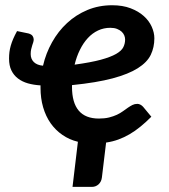

<svg xmlns="http://www.w3.org/2000/svg" viewBox="-20 -540 644 732"><path d="M97 -334C97 -340.7 97.6 -346.7 98.8 -352C99.9 -357.3 101.2 -362.2 102.8 -366.8C104.2 -371.2 105.6 -375.3 106.8 -379C107.9 -382.7 108.5 -386.2 108.5 -389.5C108.5 -393.8 107.2 -398.2 104.5 -402.5C101.8 -406.8 96.5 -410.2 88.5 -412.5L45 -421.5C39 -410.5 34.1 -400.5 30.2 -391.5C26.4 -382.5 23.3 -373.9 21 -365.8C18.7 -357.6 17 -349.6 16 -341.8C15 -333.9 14.5 -325.5 14.5 -316.5C14.5 -298.8 17.5 -283.8 23.5 -271.5C29.5 -259.2 37.8 -248.9 48.5 -240.8C59.2 -232.6 71.8 -226.4 86.5 -222.2C101.2 -218.1 117.2 -215.5 134.5 -214.5V-205.5C134.5 -178.5 137.8 -153.6 144.5 -130.8C151.2 -107.9 160.7 -87.8 173 -70.2C185.3 -52.8 200.2 -37.9 217.8 -25.8C235.2 -13.6 255 -4.8 277 0.5L256.5 172.5H330.5C340.2 172.5 348.6 169.2 355.8 162.8C362.9 156.2 367.2 147.5 368.5 136.5L384.5 3.5C400.8 1.2 416.3 -2.7 431 -8C445.7 -13.3 460 -20.1 474 -28.2C488 -36.4 501.8 -46 515.2 -57C528.8 -68 542.7 -80.7 557 -95L525.5 -133C522.5 -136.3 519.1 -139 515.2 -141C511.4 -143 507.5 -144 503.5 -144C496.8 -144 490.7 -142.6 485 -139.8C479.3 -136.9 473.6 -133.5 467.8 -129.5C461.9 -125.5 455.6 -121 448.8 -116C441.9 -111 434.2 -106.5 425.8 -102.5C417.2 -98.5 407.3 -95.1 396 -92.2C384.7 -89.4 371.7 -88 357 -88C288.7 -88 254.5 -128.3 254.5 -209V-215.5C317.2 -221.8 368.8 -230.4 409.2 -241.2C449.8 -252.1 481.8 -265 505.5 -280C529.2 -295 545.6 -312 554.8 -331C563.9 -350 568.5 -371 568.5 -394C568.5 -408.3 565.2 -423 558.5 -438C551.8 -453 541.8 -466.6 528.2 -478.8C514.8 -490.9 497.9 -500.8 477.8 -508.5C457.6 -516.2 434.2 -520 407.5 -520C373.5 -520 342 -513.9 313 -501.8C284 -489.6 258.2 -473.1 235.8 -452.2C213.2 -431.4 194.2 -407 178.5 -379C162.8 -351 151.3 -321.2 144 -289.5C129 -290.8 117.4 -295.4 109.2 -303.2C101.1 -311.1 97 -321.3 97 -334ZM400.5 -434C410.5 -434 419.1 -432.6 426.2 -429.8C433.4 -426.9 439.2 -423.4 443.8 -419.2C448.2 -415.1 451.6 -410.3 453.8 -405C455.9 -399.7 457 -394.5 457 -389.5C457 -379.2 454.8 -369.4 450.2 -360.2C445.8 -351.1 436.6 -342.5 422.8 -334.5C408.9 -326.5 389.4 -319.1 364.2 -312.2C339.1 -305.4 305.8 -299.2 264.5 -293.5C269.5 -314.2 276.2 -333.1 284.8 -350.2C293.2 -367.4 303.2 -382.2 314.8 -394.8C326.2 -407.2 339.2 -416.9 353.8 -423.8C368.2 -430.6 383.8 -434 400.5 -434Z"/></svg>

Font: Lato
Style: Bold Italic
Weight: 700
Italic angle: -7°
Designer: Lukasz Dziedzic
Foundry: tyPoland Lukasz Dziedzic
Version: Version 2.007; 2014-02-27